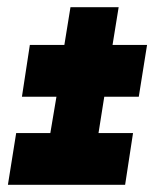

<svg xmlns="http://www.w3.org/2000/svg" viewBox="-20 -524 454 534"><path d="M328 -10H2L25 -154H120L137 -255H41L63 -399H159L176 -504H310L293 -399H389L366 -255H270L254 -154H350Z"/></svg>

Font: Georama Condensed ExtraBold
Style: Italic
Weight: 800
Width: 3
Italic angle: -9°
Designer: Jean-Baptiste Levee
Foundry: Production Type
Version: Version 1.000